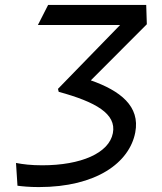

<svg xmlns="http://www.w3.org/2000/svg" viewBox="-20 -750 660 780"><path d="M468 -648.5H134L175.5 -730H574L576.5 -651.5L349 -423.5C468.5 -381.5 550 -318.5 529.5 -212C506 -89.5 372 10 137.5 10C99.5 10 70 7 51 4.5L45 -88C74 -82.5 106 -78.5 151.5 -78.5C309 -78.5 423 -128 438.5 -209C454 -288 368 -336 218.5 -377L215.5 -389Z"/></svg>

Font: Monaspace Argon
Style: Italic
Weight: 400
Italic angle: -11°
Designer: Riley Cran & the Lettermatic Team
Foundry: Lettermatic
Version: Version 1.101 (Monaspace Argon)